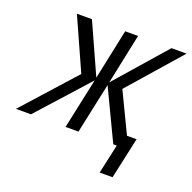

<svg xmlns="http://www.w3.org/2000/svg" viewBox="-168 -651 923 923"><g transform="rotate(20 293.0 -190.0)"><path d="M-47 0 191 -265 72 -530H149L265 -273L319 -530H385L331 -273L556 -530H633L401 -265L499 -61H548L502 150H436L469 0H451L328 -258L273 0H207L262 -258L30 0Z"/></g></svg>

Font: Geist Mono Light
Style: Italic
Weight: 300
Italic angle: -12°
Monospace: yes
Designer: Basement.studio, Andrés Briganti, Mateo Zaragoza
Foundry: Basement.studio, Vercel, Andrés Briganti, Guido Ferreyra, Mateo Zaragoza
Version: Version 1.500; ttfautohint (v1.8.4.7-5d5b)